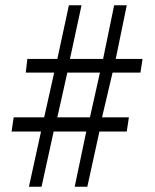

<svg xmlns="http://www.w3.org/2000/svg" viewBox="-20 -710 590 730"><path d="M312 0H264L308 -210H184L138 0H90L136 -210H24L32 -264H148L186 -434H78L84 -486H198L242 -690H290L246 -486H372L414 -690H462L420 -486H522L514 -434H408L368 -264H470L462 -210H358ZM322 -264 360 -434H236L198 -264Z"/></svg>

Font: Montaga
Style: Regular
Weight: 400
Designer: Alejandra Rodriguez
Foundry: Alejandra Rodriguez
Version: Version 1.001